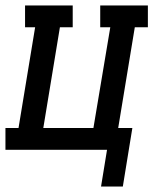

<svg xmlns="http://www.w3.org/2000/svg" viewBox="-44 -550 564 705"><path d="M327 135 349 0H-24V-80H24L85 -450H48V-530H223V-450H176L115 -80H299L361 -450H324V-530H499V-450H451L390 -80H442L407 135Z"/></svg>

Font: Iosevka Slab Medium Oblique
Style: Regular
Weight: 500
Italic angle: -9°
Monospace: yes
Designer: Belleve Invis
Foundry: Belleve Invis
Version: Version 11.1.1; ttfautohint (v1.8.3)